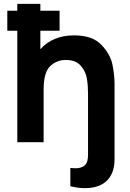

<svg xmlns="http://www.w3.org/2000/svg" viewBox="-20 -740 676 999"><path d="M423 239Q386 239 346 229V134Q370 135.5 374 135.5Q402 135.5 420 121.2Q438 107 438 66V-255Q438 -296 432 -332Q426 -368 400.2 -398Q374.5 -428 322 -428Q275 -428 241 -395.8Q207 -363.5 207 -274V0H70V-580H18V-684H70V-720H190V-684H290V-580H190V-484Q220.5 -518.5 264.5 -537.2Q308.5 -556 365 -556Q460 -556 506.8 -507.5Q553.5 -459 564.8 -405Q576 -351 576 -303V88Q576 147.5 549.2 184.8Q522.5 222 471 234Q448 239 423 239Z"/></svg>

Font: Hauora ExtraBold
Style: Regular
Weight: 800
Designer: Wayne Shih
Foundry: WCYS
Version: Version 1.001